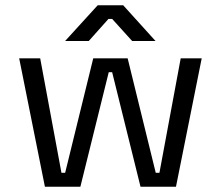

<svg xmlns="http://www.w3.org/2000/svg" viewBox="-20 -711 841 731"><path d="M151 0 53 -489H133L214 -53H228L335 -489H466L573 -53H587L668 -489H748L650 0H515L407 -436H394L286 0ZM228 -555 352 -691H449L572 -555H483L407 -639H393L318 -555Z"/></svg>

Font: Space Grotesk
Style: Regular
Weight: 400
Designer: Florian Karsten
Foundry: Florian Karsten
Version: Version 2.000